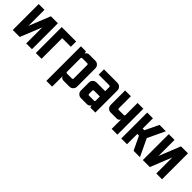

<svg xmlns="http://www.w3.org/2000/svg" viewBox="161 -1423 2525 2525"><g transform="rotate(45 1424.0 -160.5)"><path d="M35.7 -482.1H142.9V-182.9L262.9 -482.1H392.9V0H285.7V-298.6L165.7 0H35.7Z M464.3 -482.1H732.1V-383.6H571.4V0H464.3Z M1035.7 -383.6H946.4Q928.6 -383.6 928.6 -365.7V-116.4Q928.6 -98.6 946.4 -98.6H1035.7Q1053.6 -98.6 1053.6 -116.4V-365.7Q1053.6 -383.6 1035.7 -383.6ZM821.4 -482.1H914.3L924.3 -450H925Q929.3 -463.6 943.2 -472.9Q957.1 -482.1 972.9 -482.1H1089.3Q1119.3 -482.1 1140 -461.4Q1160.7 -440.7 1160.7 -410.7V-71.4Q1160.7 -41.4 1140 -20.7Q1119.3 0 1089.3 0H977.1Q960.7 0 946.1 -10Q931.4 -20 928.6 -35.7V160.7H821.4Z M1464.3 -191.4H1357.1Q1339.3 -191.4 1339.3 -173.6V-116.4Q1339.3 -98.6 1357.1 -98.6H1446.4Q1464.3 -98.6 1464.3 -116.4ZM1250 -482.1H1500Q1530 -482.1 1550.7 -461.4Q1571.4 -440.7 1571.4 -410.7V0H1478.6L1468.6 -32.1H1467.9Q1463.6 -18.6 1449.6 -9.3Q1435.7 0 1420 0H1303.6Q1273.6 0 1252.9 -20.7Q1232.1 -41.4 1232.1 -71.4V-219.3Q1232.1 -249.3 1252.9 -270Q1273.6 -290.7 1303.6 -290.7H1464.3V-365.7Q1464.3 -383.6 1446.4 -383.6H1250Z M1642.9 -482.1H1750V-259.3Q1750 -241.4 1767.9 -241.4H1857.1Q1875 -241.4 1875 -259.3V-482.1H1982.1V0H1875V-178.6Q1872.1 -162.9 1857.5 -152.9Q1842.9 -142.9 1826.4 -142.9H1714.3Q1684.3 -142.9 1663.6 -163.6Q1642.9 -184.3 1642.9 -214.3Z M2053.6 -482.1H2160.7V-290.7H2191.4L2282.9 -482.1H2401.4L2287.1 -241.4V-240.7L2401.4 0H2282.9L2191.4 -191.4H2160.7V0H2053.6Z M2455 -482.1H2562.1V-182.9L2682.1 -482.1H2812.1V0H2705V-298.6L2585 0H2455Z"/></g></svg>

Font: Aire Exterior
Style: Regular
Weight: 400
Width: 4
Designer: Jayvee Enaguas (HarvettFox96)
Version: 20190503.02